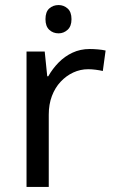

<svg xmlns="http://www.w3.org/2000/svg" viewBox="-20 -740 453 760"><path d="M212 -720Q232 -720 247.5 -706.5Q263 -693 263 -664Q263 -636 247.5 -622Q232 -608 212 -608Q190 -608 175 -622Q160 -636 160 -664Q160 -693 175 -706.5Q190 -720 212 -720ZM335 -546Q350 -546 367.5 -544.5Q385 -543 398 -540L387 -459Q374 -462 358.5 -464Q343 -466 329 -466Q298 -466 270 -453Q242 -440 220 -416.5Q198 -393 185.5 -360Q173 -327 173 -286V0H85V-536H157L167 -438H171Q188 -468 212 -492.5Q236 -517 267 -531.5Q298 -546 335 -546Z"/></svg>

Font: eng115
Style: Regular
Weight: 400
Designer: Monotype Design Team
Foundry: Monotype Imaging Inc.
Version: Version 2.013